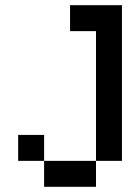

<svg xmlns="http://www.w3.org/2000/svg" viewBox="-20 -520 540 740"><path d="M50 100V0H150V100H350V-400H250V-500H450V100H350V200H150V100Z"/></svg>

Font: Matrix Sans
Style: Regular
Weight: 400
Designer: Brad Neil
Version: Version 1.100